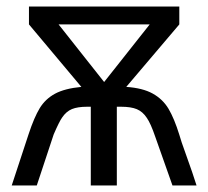

<svg xmlns="http://www.w3.org/2000/svg" viewBox="-20 -570 640 590"><path d="M230 -303 69 -495V-550H531V-495L368 -303Q418.5 -299.5 449.2 -282.5Q480 -265.5 497.8 -235.8Q515.5 -206 531 -156Q535.5 -139 551 -96.5Q573.5 -34 584 0H510L457 -150Q443 -191 431 -208Q418.5 -227 400.5 -234.5Q382.5 -242 352 -242H339V0H259V-242H248Q218.5 -242 201 -234.8Q183.5 -227.5 171 -209Q162 -196.5 145 -157L93 0H16L68 -158Q85 -209.5 102.2 -237.8Q119.5 -266 149 -282Q178.5 -298 230 -303ZM440 -495H160L300 -318Z"/></svg>

Font: JuliaMono
Style: Bold
Weight: 700
Monospace: yes
Designer: cormullion
Foundry: corm
Version: Version 0.055; ttfautohint (v1.8.4)